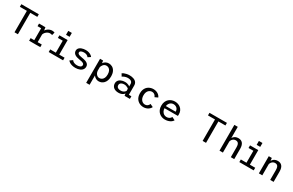

<svg xmlns="http://www.w3.org/2000/svg" viewBox="266 -2695 7395 4841"><g transform="rotate(30 3963.5 -275.0)"><path d="M275 0V-623.9H70.7V-700H578.7V-623.9H374V0Z M700.7 0V-76.1H806.1V-423.9H700.7V-500H886.3L905.1 -376.6V-76.1H1025.4V0ZM903.3 -290.9 863.7 -306.9Q864.6 -339.3 876.7 -369.6Q888.8 -399.9 909.3 -425.9Q929.8 -451.8 956.9 -471Q984.1 -490.2 1015.4 -501.1Q1046.7 -512 1079.6 -512Q1112.9 -512 1130.1 -506.4Q1147.3 -500.7 1152.8 -496.9L1130.3 -412.1Q1125.6 -415.9 1109.6 -420.8Q1093.6 -425.7 1067.1 -425.7Q1038.9 -425.7 1011.8 -414.1Q984.6 -402.6 961.9 -383.2Q939.1 -363.8 923.7 -339.7Q908.3 -315.6 903.3 -290.9Z M1270.7 0V-76.1H1434.6V-423.9H1293.6V-500H1533.6V-76.1H1689V0ZM1431.6 -708.6H1535.3V-595H1431.6Z M2050.7 11Q1997 11 1953.1 -0.6Q1909.1 -12.2 1877.5 -32.3Q1845.8 -52.4 1828.6 -77.6L1907.4 -131.3Q1915.4 -117.2 1929.2 -105.2Q1942.9 -93.3 1961.9 -84.3Q1980.8 -75.3 2004.2 -70.5Q2027.6 -65.7 2054.4 -65.7Q2080.4 -65.7 2103.4 -70.2Q2126.4 -74.6 2144.2 -84Q2162 -93.4 2172.1 -108.6Q2182.1 -123.8 2182.1 -145.2Q2182.1 -170.8 2161.1 -186Q2140 -201.3 2104.7 -210.3Q2069.4 -219.4 2025.6 -225.5Q1992.7 -230.4 1960.3 -240.2Q1927.9 -249.9 1901.2 -266.9Q1874.6 -283.8 1858.6 -309.8Q1842.6 -335.7 1842.6 -372.3Q1842.6 -402.1 1855 -425Q1867.4 -447.9 1888.9 -464.3Q1910.4 -480.8 1938.1 -491.4Q1965.9 -501.9 1996.7 -507Q2027.5 -512 2057.9 -512Q2109.6 -512 2150.3 -498.8Q2191.1 -485.5 2218.8 -465.4Q2246.6 -445.3 2259 -424.6L2182.3 -374.4Q2175.5 -387.9 2162.8 -399.1Q2150.1 -410.2 2133 -418.6Q2115.9 -427.1 2095.5 -431.6Q2075.1 -436.1 2052.7 -436.1Q2034.9 -436.1 2014.2 -433.2Q1993.6 -430.4 1975.5 -423.1Q1957.4 -415.9 1945.9 -403.5Q1934.3 -391 1934.3 -371.6Q1934.3 -348.6 1952 -334.2Q1969.6 -319.9 1999.9 -311.4Q2030.2 -302.9 2068 -296.9Q2093.6 -292.9 2122.2 -286.9Q2150.9 -280.9 2178.3 -271Q2205.7 -261.1 2227.9 -245.3Q2250.1 -229.6 2263.4 -206.4Q2276.6 -183.3 2276.6 -150.6Q2276.6 -116.9 2264.1 -90.6Q2251.6 -64.3 2229.6 -45.1Q2207.6 -25.9 2178.8 -13.5Q2150 -1.1 2117.2 4.9Q2084.5 11 2050.7 11Z M2477.4 200V-500H2566.1L2576.4 -416.1V200ZM2729.1 11Q2682.4 11 2646.1 -8.9Q2609.8 -28.7 2584.8 -60.4Q2559.8 -92 2547 -128.6Q2534.2 -165.3 2534.2 -198.6L2574.6 -211.9Q2577.1 -185.1 2587.1 -159.4Q2597.1 -133.8 2613.6 -113.4Q2630.2 -93 2652.8 -80.9Q2675.3 -68.7 2703 -68.7Q2740.4 -68.7 2772.2 -88.6Q2803.9 -108.4 2823.2 -148.9Q2842.4 -189.3 2842.4 -251Q2842.4 -313.4 2823.9 -353.1Q2805.3 -392.9 2774.4 -412.1Q2743.6 -431.3 2706.6 -431.3Q2678.6 -431.3 2656.2 -420.1Q2633.7 -408.9 2616.7 -390Q2599.7 -371.1 2588.8 -347.7Q2577.9 -324.3 2573.1 -300.1L2535.3 -313.3Q2535.3 -345.7 2548.8 -380.2Q2562.2 -414.7 2587.8 -444.4Q2613.4 -474.1 2650.3 -492.6Q2687.2 -511 2734.1 -511Q2786.6 -511 2834.1 -483.7Q2881.6 -456.4 2911.5 -398.8Q2941.4 -341.2 2941.4 -251Q2941.4 -183.4 2923.3 -133.8Q2905.1 -84.3 2874.6 -52.2Q2844.1 -20.1 2806.3 -4.6Q2768.6 11 2729.1 11Z M3302.9 11Q3260.4 11 3224.7 0.2Q3189 -10.5 3163 -31.3Q3137 -52.1 3122.7 -82.6Q3108.4 -113.1 3108.4 -152.6Q3108.4 -185.9 3120.3 -211.6Q3132.2 -237.4 3153 -256Q3173.9 -274.6 3200.3 -286.6Q3226.8 -298.6 3256.3 -304.3Q3285.8 -310 3315.3 -310Q3351.3 -310 3381 -302.6Q3410.8 -295.1 3431.6 -284.1Q3452.5 -273 3461.6 -262.6V-334.3Q3461.6 -361.9 3450.6 -380.9Q3439.6 -399.9 3421.1 -411.5Q3402.6 -423 3379.2 -428.1Q3355.8 -433.3 3330.6 -433.3Q3305.2 -433.3 3281.6 -428.3Q3258.1 -423.4 3237.6 -415.6Q3217.1 -407.9 3201 -399Q3184.8 -390.1 3174.1 -381.8L3129.6 -455.7Q3147.4 -469.1 3178.5 -482Q3209.7 -494.9 3250.4 -503.4Q3291.1 -512 3337.3 -512Q3368.1 -512 3399.6 -507Q3431.1 -501.9 3459.9 -490.4Q3488.6 -478.9 3511.3 -459.8Q3534 -440.6 3547.1 -412.9Q3560.1 -385.2 3560.1 -347V-76.1H3634.3V0H3480L3470.4 -63.9Q3461.4 -47.6 3439.4 -30.3Q3417.4 -12.9 3383 -1Q3348.7 11 3302.9 11ZM3327.6 -64.7Q3365 -64.7 3392.1 -76.1Q3419.3 -87.4 3436.6 -103.2Q3453.9 -119.1 3461.6 -131.7V-193.3Q3452.7 -205.9 3432.2 -217.9Q3411.8 -229.9 3385.4 -237.9Q3359.1 -245.9 3331.9 -245.9Q3300.7 -245.9 3271.8 -236.9Q3242.9 -228 3224.4 -208.5Q3205.9 -188.9 3205.9 -156.9Q3205.9 -124.9 3221.1 -104.6Q3236.3 -84.2 3263.7 -74.5Q3291.1 -64.7 3327.6 -64.7Z M4028.4 11Q3994.1 11 3959 1.5Q3924 -8 3892.2 -27.8Q3860.5 -47.5 3835.7 -78.5Q3810.9 -109.5 3796.4 -152.2Q3782 -195 3782 -251Q3782 -307.5 3796.4 -350.5Q3810.9 -393.5 3835.7 -424.2Q3860.5 -455 3892.2 -474.2Q3924 -493.5 3959 -502.8Q3994.1 -512 4028.4 -512Q4068.9 -512 4102.6 -502Q4136.3 -492 4163.1 -474.6Q4190 -457.2 4208.7 -434.9Q4227.4 -412.6 4237 -387.7L4149 -346.9Q4143 -367 4128.1 -387.6Q4113.3 -408.1 4089 -421.9Q4064.7 -435.7 4030.8 -435.7Q4005.4 -435.7 3979.7 -425.4Q3954.1 -415 3932.6 -392.8Q3911.1 -370.6 3898.2 -335.4Q3885.3 -300.2 3885.3 -251Q3885.3 -202.3 3898.2 -167.3Q3911.1 -132.4 3932.6 -109.7Q3954.1 -87 3979.7 -76.1Q4005.4 -65.3 4030.8 -65.3Q4065 -65.3 4089.3 -78.6Q4113.6 -92 4128.3 -111.8Q4143 -131.6 4148.4 -150.7L4236.8 -109.3Q4227.3 -86.9 4208.9 -65.4Q4190.4 -43.9 4163.6 -26.6Q4136.9 -9.4 4103 0.8Q4069.1 11 4028.4 11Z M4653.1 11Q4607.8 11 4563.5 -4.6Q4519.3 -20.3 4483.4 -52.4Q4447.5 -84.4 4426 -133.9Q4404.6 -183.4 4404.6 -251Q4404.6 -318.6 4426.1 -368Q4447.7 -417.4 4483.9 -449.3Q4520.1 -481.2 4564.6 -496.6Q4609.1 -512 4654.9 -512Q4702.9 -512 4746.9 -497.1Q4790.9 -482.1 4825.2 -452.6Q4859.6 -423.1 4879.5 -378.5Q4899.4 -333.9 4899.4 -274.5Q4899.4 -265.2 4898.6 -253.5Q4897.9 -241.9 4896.2 -233.4H4483.3V-297.1H4795.1Q4795.1 -299.9 4795.1 -301.1Q4795.1 -302.4 4795.1 -305.1Q4795.1 -345.6 4776 -375.1Q4756.9 -404.5 4725.3 -420.3Q4693.7 -436.1 4656.3 -436.1Q4629.6 -436.1 4603 -425.8Q4576.4 -415.4 4554.5 -393.5Q4532.6 -371.5 4519.4 -336.4Q4506.1 -301.2 4506.1 -251.6Q4506.1 -190.2 4527.8 -148.8Q4549.4 -107.4 4584.1 -86.3Q4618.8 -65.3 4658.3 -65.3Q4695.6 -65.3 4722.6 -77.2Q4749.6 -89.2 4766.5 -106.8Q4783.4 -124.3 4789.7 -141.3L4880.6 -96.1Q4869.2 -74.9 4848.9 -55.7Q4828.6 -36.5 4799.8 -21.5Q4771 -6.4 4734.3 2.3Q4697.6 11 4653.1 11Z M5752 0V-623.9H5547.7V-700H6055.7V-623.9H5851V0Z M6243.3 0V-750H6342.3V0ZM6572.9 0V-282.3Q6572.9 -335.6 6561.8 -368.4Q6550.7 -401.2 6527.8 -416.3Q6504.9 -431.4 6469.3 -431.4Q6443.9 -431.4 6421.2 -421.4Q6398.6 -411.4 6380.7 -393.5Q6362.9 -375.6 6352 -352.1Q6341.1 -328.6 6339.4 -302L6311.4 -311Q6311.4 -348.4 6323.6 -384.1Q6335.8 -419.9 6359.8 -448.7Q6383.7 -477.6 6419.1 -494.6Q6454.6 -511.6 6501.4 -511.6Q6540.7 -511.6 6572.1 -499.4Q6603.4 -487.3 6625.7 -461.6Q6648 -435.9 6659.9 -395.3Q6671.9 -354.7 6671.9 -297.6V0Z M6820.7 0V-76.1H6984.6V-423.9H6843.6V-500H7083.6V-76.1H7239V0ZM6981.6 -708.6H7085.3V-595H6981.6Z M7389.4 0V-500H7478.1L7488.9 -397.7V0ZM7719.4 0V-282.3Q7719.4 -335.6 7708.3 -368.4Q7697.2 -401.2 7674.3 -416.3Q7651.4 -431.4 7615.8 -431.4Q7590.4 -431.4 7567.8 -421.4Q7545.1 -411.4 7527.2 -393.5Q7509.4 -375.6 7498.5 -352.1Q7487.6 -328.6 7485.9 -302L7457.9 -311Q7457.9 -348.4 7470.1 -384.1Q7482.3 -419.9 7506.2 -448.7Q7530.2 -477.6 7565.6 -494.6Q7601.1 -511.6 7647.9 -511.6Q7687.2 -511.6 7718.6 -499.4Q7749.9 -487.3 7772.4 -461.6Q7794.9 -435.9 7806.9 -395.3Q7818.8 -354.7 7818.8 -297.6V0Z"/></g></svg>

Font: Trispace Thin
Style: Regular
Weight: 100
Designer: Tyler Finck
Foundry: Etcetera Type Company
Version: Version 1.210